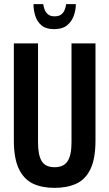

<svg xmlns="http://www.w3.org/2000/svg" viewBox="-20 -897 529 929"><path d="M244 12Q183 12 139.5 -8.5Q96 -29 71.5 -79.5Q47 -130 47 -218V-687H164V-208Q164 -146 182 -117Q200 -88 244 -88Q288 -88 307 -117Q326 -146 326 -208V-687H442V-218Q442 -130 418 -79.5Q394 -29 349.5 -8.5Q305 12 244 12ZM242 -756Q202 -756 180.5 -774.5Q159 -793 150.5 -821Q142 -849 142 -877H189Q191 -864 196 -850.5Q201 -837 212.5 -827.5Q224 -818 244 -818Q266 -818 277.5 -828Q289 -838 294 -852Q299 -866 300 -877H347Q347 -849 337 -821Q327 -793 304.5 -774.5Q282 -756 242 -756Z"/></svg>

Font: Archivo ExtraCondensed SemiBold
Style: Regular
Weight: 600
Width: 2
Designer: Hector Gatti
Foundry: Omnibus-Type
Version: Version 2.001